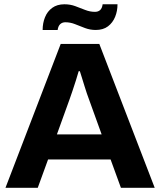

<svg xmlns="http://www.w3.org/2000/svg" viewBox="-20 -896 764 916"><path d="M6.1 0 269.6 -686.4H453.8L718.1 0H556.9L507.6 -135.3H209.4L160.1 0ZM251.5 -254.9H464.9L403.7 -424.4Q399.7 -434.8 394.3 -450.6Q389 -466.5 383.2 -485.1Q377.4 -503.7 371.6 -522.6Q365.8 -541.5 361 -556.3H355.4Q349.8 -536.7 341.8 -511.3Q333.7 -486 325.9 -462.7Q318.1 -439.3 312.7 -424.4ZM183.4 -753Q183.4 -785.8 194.7 -813.7Q205.9 -841.7 229.2 -858.6Q252.5 -875.6 287.4 -875.6Q314.7 -875.6 338.8 -866.8Q362.8 -858 386 -848.7Q409.2 -839.5 433 -839.5Q448.1 -839.5 457.6 -847.9Q467.1 -856.3 469.7 -875.6H540.6Q540.6 -843.5 529.3 -815.7Q518.1 -787.9 495.2 -770.4Q472.3 -753 436.6 -753Q410 -753 385.6 -762.2Q361.2 -771.4 338.4 -780.6Q315.6 -789.8 291.7 -789.8Q277.4 -789.8 267.6 -781.1Q257.7 -772.3 255 -753Z"/></svg>

Font: Archivo SemiBold
Style: Regular
Weight: 600
Designer: Hector Gatti
Foundry: Omnibus-Type
Version: Version 2.001